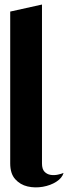

<svg xmlns="http://www.w3.org/2000/svg" viewBox="-20 -820 300 846"><path d="M260 -58Q254 -36 228.5 -19.5Q203 -3 168.5 3Q134 9 101.5 1.5Q69 -6 47 -30.5Q25 -55 25 -100V-769L165 -800V-100Q165 -75 176 -63.5Q187 -52 203 -49.5Q219 -47 235 -50.5Q251 -54 260 -58Z"/></svg>

Font: Reem Kufi Fun
Style: Regular
Weight: 400
Designer: Khaled Hosny
Version: Version 1.005